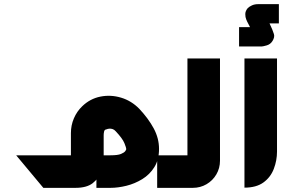

<svg xmlns="http://www.w3.org/2000/svg" viewBox="-20 -906 1416 926"><path d="M738 0V-157H766V0ZM207 0V-157H341Q336 -153 331.5 -148.5Q327 -144 322 -139V-264Q322 -302 336.5 -335.5Q351 -369 376 -393Q414 -430 464 -440Q514 -450 564 -435Q614 -420 652 -381Q696 -334 721.5 -286.5Q747 -239 747 -188Q747 -136 724.5 -100Q702 -64 666 -42Q630 -20 589.5 -10Q549 0 513 0H445V-157H513Q548 -157 563.5 -163.5Q579 -170 584 -177Q589 -184 589 -187Q589 -193 580 -215.5Q571 -238 538 -273Q531 -281 523 -283.5Q515 -286 507.5 -285.5Q500 -285 493 -282Q484 -281 482 -271.5Q480 -262 480 -254V-156Q480 -116 468 -80.5Q456 -45 427 -22.5Q398 0 344 0ZM189 0 58 -157H207L338 0Z M747 0V-157H902Q898 -153 893.5 -148.5Q889 -144 884 -139V-624H1041V-131Q1041 -95 1023.5 -65Q1006 -35 976 -17.5Q946 0 910 0Z M1133 -682V-775H1186L1172 -802Q1172 -802 1167.5 -812.5Q1163 -823 1163 -838Q1163 -853 1175 -867Q1182 -874 1195 -880Q1208 -886 1225 -886H1325V-793H1280L1293 -764Q1296 -757 1301 -742Q1306 -727 1294 -708Q1284 -692 1266 -687Q1248 -682 1243 -682Z M1159 -1V-624H1316V-175Q1316 -132 1300.5 -91.5Q1285 -51 1250.5 -26Q1216 -1 1159 -1Z"/></svg>

Font: Mada ExtraBold
Style: Regular
Weight: 800
Designer: Khaled Hosny
Version: Version 1.5